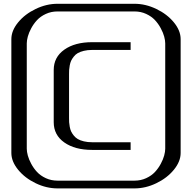

<svg xmlns="http://www.w3.org/2000/svg" viewBox="-20 -812 1061 1040"><path d="M687.5 -583.5V-541.5H479Q454.1 -541.5 434.1 -536.6Q414.1 -531.7 401.4 -524.4Q388.7 -517.1 379.4 -505.1Q370.1 -493.2 365.2 -482.7Q360.4 -472.2 357.7 -457.5Q355 -442.9 354.5 -433.3Q354 -423.8 354 -410.6V-172.9Q354 -159.7 354.5 -149.9Q355 -140.1 357.7 -125.5Q360.4 -110.8 365.2 -100.3Q370.1 -89.8 379.4 -78.1Q388.7 -66.4 401.4 -58.8Q414.1 -51.3 434.1 -46.4Q454.1 -41.5 479 -41.5H687.5V0H479Q385.7 0 328.4 -40.3Q271 -80.6 271 -149.9V-433.1Q271 -502.4 328.4 -543Q385.7 -583.5 479 -583.5ZM708.5 -791.5Q768.6 -791.5 826.9 -763.4Q885.3 -735.4 921.9 -690.7Q958.5 -646 958.5 -600.1V16.6Q958.5 62.5 921.9 107.4Q885.3 152.3 826.9 180.4Q768.6 208.5 708.5 208.5H291.5Q231.4 208.5 173.1 180.4Q114.7 152.3 78.1 107.4Q41.5 62.5 41.5 16.6V-600.1Q41.5 -646 78.1 -690.7Q114.7 -735.4 173.1 -763.4Q231.4 -791.5 291.5 -791.5ZM708.5 -750H291.5Q257.3 -750 228.3 -736.6Q199.2 -723.1 180.7 -703.1Q162.1 -683.1 149.2 -658.9Q136.2 -634.8 130.6 -613.8Q125 -592.8 125 -577.1V-6.3Q125 9.3 130.6 30.3Q136.2 51.3 149.2 75.4Q162.1 99.6 180.7 119.6Q199.2 139.6 228.3 153.1Q257.3 166.5 291.5 166.5H708.5Q742.7 166.5 771.7 153.1Q800.8 139.6 819.3 119.6Q837.9 99.6 850.8 75.4Q863.8 51.3 869.4 30.3Q875 9.3 875 -6.3V-577.1Q875 -592.8 869.4 -613.8Q863.8 -634.8 850.8 -658.9Q837.9 -683.1 819.3 -703.1Q800.8 -723.1 771.7 -736.6Q742.7 -750 708.5 -750Z"/></svg>

Font: Gputeks
Style: Regular
Weight: 500
Version: Version 0.9